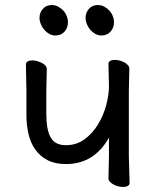

<svg xmlns="http://www.w3.org/2000/svg" viewBox="-20 -727 618 763"><path d="M495 0Q495 8 487.5 12Q480 16 469 16Q460 16 450 13.5Q440 11 431.5 6.5Q423 2 417 -4.5Q411 -11 411 -18L413 -106V-180Q354 -75 242 -75Q199 -75 169 -90.5Q139 -106 120 -133Q101 -160 93 -195.5Q85 -231 85 -271V-364L83 -470Q83 -479 90 -483Q97 -487 108 -487Q126 -487 146 -477Q166 -467 166 -452L164 -364V-275Q164 -211 181.5 -180.5Q199 -150 242 -150Q284 -150 316 -173.5Q348 -197 369.5 -232.5Q391 -268 402 -309Q413 -350 413 -385L411 -473Q411 -481 418 -485Q425 -489 436 -489Q445 -489 455 -486.5Q465 -484 473.5 -479.5Q482 -475 488 -468.5Q494 -462 494 -454L492 -365V-106ZM200 -586Q187 -586 175.5 -592.5Q164 -599 155.5 -609Q147 -619 142 -631.5Q137 -644 137 -656Q137 -677 150.5 -692Q164 -707 186 -707Q199 -707 210.5 -701Q222 -695 231 -685.5Q240 -676 245 -663.5Q250 -651 250 -638Q250 -617 236.5 -601.5Q223 -586 200 -586ZM383 -586Q370 -586 358.5 -592.5Q347 -599 338.5 -609Q330 -619 325 -631.5Q320 -644 320 -656Q320 -677 333.5 -692Q347 -707 369 -707Q382 -707 393.5 -701Q405 -695 414 -685.5Q423 -676 428 -663.5Q433 -651 433 -638Q433 -617 419.5 -601.5Q406 -586 383 -586Z"/></svg>

Font: LXGW WenKai Lite Medium
Style: Regular
Weight: 500
Designer: LXGW / Fontworks Inc.
Foundry: LXGW / Fontworks Inc.
Version: Version 1.511; March 25, 2025